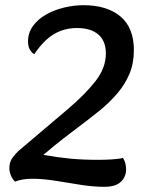

<svg xmlns="http://www.w3.org/2000/svg" viewBox="-20 -700 592 740"><path d="M382 20Q338 20 289 12Q240 4 192.5 -3.5Q145 -11 105 -11Q83 -11 66.5 -8Q50 -5 38 0Q28 -9 22 -24Q16 -39 16 -52Q16 -76 29 -93Q42 -110 51 -118L242 -280Q310 -338 349 -388.5Q388 -439 388 -494Q388 -542 359 -567Q330 -592 277 -592Q242 -592 212.5 -580.5Q183 -569 158.5 -546.5Q134 -524 112 -491Q105 -495 99.5 -502Q94 -509 91 -518Q88 -527 88 -540Q88 -573 106.5 -599Q125 -625 156 -643Q187 -661 225.5 -670.5Q264 -680 302 -680Q347 -680 383 -669Q419 -658 444.5 -636.5Q470 -615 483 -582.5Q496 -550 496 -507Q496 -456 479 -415.5Q462 -375 433 -341Q404 -307 368 -277Q351 -263 320.5 -239.5Q290 -216 255.5 -190Q221 -164 192 -140.5Q163 -117 147 -103Q204 -93 252 -88.5Q300 -84 356 -84Q384 -84 409 -85.5Q434 -87 454 -91Q466 -73 466 -47Q466 -19 446 0.5Q426 20 382 20Z"/></svg>

Font: Sansita Swashed Light
Style: Regular
Weight: 400
Version: Version 1.003